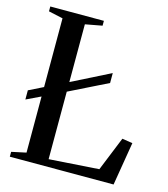

<svg xmlns="http://www.w3.org/2000/svg" viewBox="-111 -830 801 917"><g transform="rotate(15 289.5 -371.5)"><path d="M23 0V-24L95 -39.5V-703.5L24 -719V-743H289V-719L205.5 -703.5L205 -36.5L451.5 -53L520 -222L571.5 -214L536 0ZM24 -283V-328.5L116 -374L138 -384L394.5 -513V-464L137 -336.5L116 -327Z"/></g></svg>

Font: Merriweather 120pt
Style: Regular
Weight: 400
Version: Version 2.100